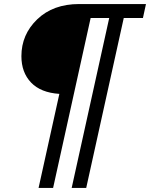

<svg xmlns="http://www.w3.org/2000/svg" viewBox="-20 -774 743 951"><path d="M372 -754H703L688 -685H593L407 157H335L521 -685H429L243 157H171L274 -309Q182 -315 134 -365Q86 -415 86 -496Q86 -603 164.5 -678.5Q243 -754 372 -754Z"/></svg>

Font: Libre Bodoni
Style: Italic
Weight: 400
Italic angle: -13°
Designer: Pablo Impallari, Rodrigo Fuenzalida
Foundry: Pablo Impallari, Rodrigo Fuenzalida
Version: Version 1.001